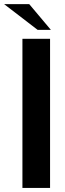

<svg xmlns="http://www.w3.org/2000/svg" viewBox="-20 -920 318 940"><path d="M89.8 0V-730H225.1V0ZM123 -899.9 229 -773.9H164.1L0 -899.9Z"/></svg>

Font: Miedinger*
Style: Bold
Weight: 700
Version: Version 001.000